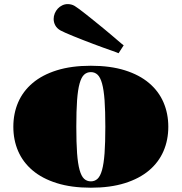

<svg xmlns="http://www.w3.org/2000/svg" viewBox="-20 -875 865 914"><path d="M268.1 -730Q251 -739.7 243.2 -754.2Q235.4 -768.6 235.4 -784.7Q235.4 -798.3 240.7 -811.3Q246.1 -824.2 255.1 -834Q264.2 -843.8 276.4 -849.6Q288.6 -855.5 302.2 -855.5Q310.5 -855.5 318.8 -853.5Q327.1 -851.6 335.4 -846.7Q342.3 -842.8 356.7 -832Q371.1 -821.3 389.4 -806.9Q407.7 -792.5 428.7 -775.4Q449.7 -758.3 470.5 -741.5Q491.2 -724.6 509.8 -708.7Q528.3 -692.9 542 -681.2Q552.7 -671.9 559.6 -666.3Q566.4 -660.6 568.8 -659.2L544.4 -621.6Q541.5 -623 533.2 -626.2Q524.9 -629.4 512.2 -633.8Q495.1 -639.6 472.4 -647.9Q449.7 -656.2 424.8 -665.5Q399.9 -674.8 375 -684.6Q350.1 -694.3 328.6 -703.1Q307.1 -711.9 291 -719Q274.9 -726.1 268.1 -730ZM43.5 -271.5Q43.5 -334.5 66.4 -387.7Q89.4 -440.9 135.3 -479.7Q181.2 -518.6 250.5 -540.3Q319.8 -562 412.6 -562Q505.4 -562 574.5 -540.3Q643.6 -518.6 689.5 -479.7Q735.4 -440.9 758.3 -387.7Q781.2 -334.5 781.2 -271.5Q781.2 -208.5 758.3 -155.5Q735.4 -102.5 689.5 -63.7Q643.6 -24.9 574.5 -3.2Q505.4 18.6 412.6 18.6Q319.8 18.6 250.5 -3.2Q181.2 -24.9 135.3 -63.7Q89.4 -102.5 66.4 -155.5Q43.5 -208.5 43.5 -271.5ZM412.6 -11.7Q431.2 -11.7 444.3 -23.9Q457.5 -36.1 465.8 -65.9Q474.1 -95.7 477.8 -145.8Q481.4 -195.8 481.4 -271.5Q481.4 -347.7 477.8 -397.7Q474.1 -447.8 465.8 -477.5Q457.5 -507.3 444.3 -519.5Q431.2 -531.7 412.6 -531.7Q393.6 -531.7 380.4 -519.5Q367.2 -507.3 358.9 -477.5Q350.6 -447.8 346.9 -397.7Q343.3 -347.7 343.3 -271.5Q343.3 -195.8 346.9 -145.8Q350.6 -95.7 358.9 -65.9Q367.2 -36.1 380.4 -23.9Q393.6 -11.7 412.6 -11.7Z"/></svg>

Font: GravitasOne
Style: Regular
Weight: 400
Designer: Riccardo De Franceschi
Foundry: Sorkin Type Co.
Version: Version 1.001